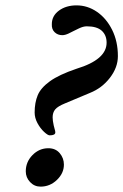

<svg xmlns="http://www.w3.org/2000/svg" viewBox="-20 -681 459 715"><path d="M109 -262Q109 -299 120.5 -326.5Q132 -354 166 -378.5Q200 -403 265 -425Q377 -459 377 -522Q377 -550 359 -566.5Q341 -583 303 -583Q290 -583 273.5 -575Q257 -567 251 -564Q248 -562 235 -556Q222 -550 212 -550Q195 -550 183.5 -561Q172 -572 173 -591Q173 -622 199.5 -641.5Q226 -661 265 -661Q306 -661 341 -637Q376 -613 397.5 -570Q419 -527 419 -472Q419 -430 389.5 -391.5Q360 -353 315 -335L222 -296Q195 -285 185.5 -273.5Q176 -262 176 -244Q176 -232 180 -214Q181 -208 183.5 -200.5Q186 -193 186 -188Q186 -177 165 -177Q158 -177 144 -190Q130 -203 119.5 -222.5Q109 -242 109 -262ZM76 -43Q76 -78 101 -103.5Q126 -129 160 -129Q187 -129 202.5 -110.5Q218 -92 218 -68Q218 -36 192 -11Q166 14 131 14Q108 14 92 -3Q76 -20 76 -43Z"/></svg>

Font: EB Garamond
Style: Bold Italic
Weight: 700
Italic angle: -17.2°
Designer: Georg Duffner and Octavio Pardo
Foundry: Georg Duffner
Version: Version 1.000